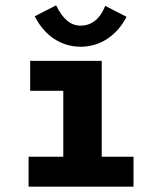

<svg xmlns="http://www.w3.org/2000/svg" viewBox="-20 -699 603 719"><path d="M374 -677C354 -626 321 -603 282 -603C243 -603 215 -629 190 -679L110 -638C147 -565 209 -524 282 -524C355 -524 417 -565 454 -636ZM87 0H480V-112H361V-471H93V-359H217V-112H87Z"/></svg>

Font: Inconsolata SemiExpanded Black
Style: Regular
Weight: 900
Width: 6
Monospace: yes
Designer: Raph Levien, Cyreal, Brenton Simpson
Foundry: Raph Levien, Cyreal, Google
Version: Version 3.100